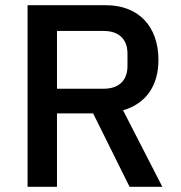

<svg xmlns="http://www.w3.org/2000/svg" viewBox="-20 -718 695 738"><path d="M199 -282H338L478 0H604L453 -294C542 -320 589 -389 589 -488C589 -617 512 -698 387 -698H86V0H199ZM199 -377V-599H379C436 -599 470 -568 470 -512V-464C470 -408 436 -377 379 -377Z"/></svg>

Font: IBM Plex Thai Looped Medium
Style: Regular
Weight: 500
Designer: Mike Abbink, Paul van der Laan, Pieter van Rosmalen, Ben Mitchell, Mark Frömberg
Foundry: Bold Monday
Version: Version 1.0